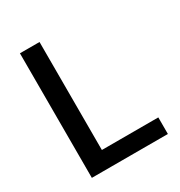

<svg xmlns="http://www.w3.org/2000/svg" viewBox="-154 -746 798 853"><g transform="rotate(-30 245.0 -319.5)"><path d="M171.5 0H71V-639H171.5ZM126 -85H461V0H126Z"/></g></svg>

Font: Anek Latin Medium
Style: Regular
Weight: 500
Designer: Yesha Goshar
Foundry: Ek Type
Version: Version 1.003